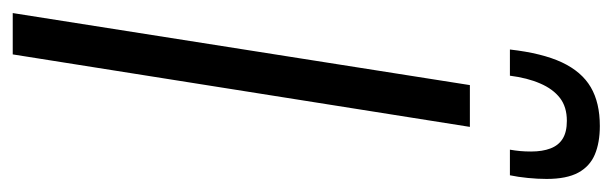

<svg xmlns="http://www.w3.org/2000/svg" viewBox="-350 -596 939 294"><g transform="rotate(90 119.0 -449.5)"><path d="M-7.5 0 102.8 -700H166.8L55.8 0ZM165.4 -899Q191 -899 209.2 -891.3Q227.3 -883.6 236.9 -865.9Q246.5 -848.1 246.5 -817.5Q246.5 -803.9 245 -788.8Q243.5 -773.6 240.9 -761.3H201.7Q203.1 -769.6 203.8 -777Q204.5 -784.3 204.5 -793.8Q204.5 -811.1 199.8 -823.4Q195.1 -835.8 184.9 -842.1Q174.7 -848.5 157.5 -848.5Q136.2 -848.5 122.5 -837.9Q108.7 -827.2 100.3 -807.6Q91.8 -788.1 88.4 -761.3H48.3Q53.9 -810.7 68 -840.9Q82.2 -871.1 106 -885.1Q129.7 -899 165.4 -899Z"/></g></svg>

Font: Georama ExtraCondensed Thin
Style: Italic
Weight: 100
Width: 2
Italic angle: -9°
Designer: Jean-Baptiste Levee
Foundry: Production Type
Version: Version 1.001